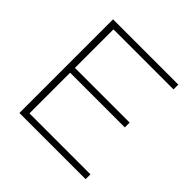

<svg xmlns="http://www.w3.org/2000/svg" viewBox="-180 -857 1015 1015"><g transform="rotate(45 327.5 -350.0)"><path d="M105 0V-700H593V-664H144V-376H553V-340H144V-36H600V0Z"/></g></svg>

Font: REM Thin
Style: Regular
Weight: 250
Designer: Octavio Pardo
Foundry: Ashler Design
Version: Version 1.005;gftools[0.9.28]